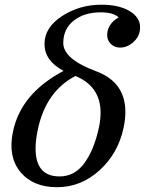

<svg xmlns="http://www.w3.org/2000/svg" viewBox="-20 -781 610 809"><path d="M220.2 7.8Q118.7 7.8 65.4 -57.1Q28.3 -102.1 28.3 -168Q28.3 -196.3 35.2 -228.5Q68.8 -387.7 248 -482.4Q167.5 -524.9 167.5 -595.7Q167.5 -665 241.2 -713.1Q314.9 -761.2 406.7 -761.2Q481 -761.2 525.6 -734.6Q570.3 -708 570.3 -666Q570.3 -627 538.6 -600.6Q514.6 -580.6 486.3 -580.6Q458.5 -580.6 442.9 -600.6Q431.6 -614.3 431.6 -633.8Q431.6 -655.3 443.4 -674.3Q456.5 -695.3 480 -707.5Q458.5 -729 403.8 -729Q335 -729 290.8 -694.1Q246.6 -659.2 246.6 -599.6Q246.6 -532.2 385.7 -480.5Q508.3 -434.6 508.3 -309.1Q508.3 -277.8 500.5 -241.7Q477.5 -134.3 399.2 -63.2Q320.8 7.8 220.2 7.8ZM231 -37.6Q294.9 -37.6 335.9 -94.2Q377 -150.9 397 -244.6Q403.8 -277.3 403.8 -306.2Q403.8 -417 297.9 -460.9Q173.8 -396.5 139.6 -236.3Q129.9 -190.9 129.9 -155.3Q129.9 -37.6 231 -37.6Z"/></svg>

Font: Munson
Style: Italic
Weight: 400
Italic angle: -12°
Designer: Paul James MIller
Foundry: High-Logic / Made with FontCreator
Version: Version 2.10;May 5, 2019;FontCreator 11.5.0.2430 64-bit